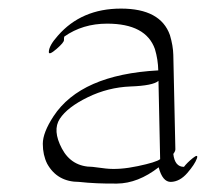

<svg xmlns="http://www.w3.org/2000/svg" viewBox="-20 -400 481 449"><path d="M379.4 25.4Q359.9 25.4 351.1 -8.8Q302.7 28.8 253.7 29.3Q204.6 29.8 165 25.4Q113.8 25.4 90.3 -17.1Q80.1 -37.6 80.1 -63.7Q80.1 -89.8 105 -127.9Q168.9 -225.6 350.1 -235.4Q349.6 -260.7 342.3 -285.2Q321.3 -344.7 230.5 -344.7Q173.3 -344.7 130.4 -314.5Q129.4 -312 129.6 -306.4Q129.9 -300.8 112.1 -285.4Q94.2 -270 94.2 -278.3Q94.2 -293 115.2 -316.4Q170.4 -379.9 262.9 -379.9Q355.5 -379.9 377.4 -317.9Q384.8 -293 385.3 -271.5L390.1 -50.8Q390.1 -46.4 385.3 -40Q388.7 -9.8 410.2 -9.8Q417.5 -19.5 430.9 -30.3Q444.3 -41 440.4 -29.3Q435.5 -15.6 418 4.6Q400.4 24.9 379.4 25.4ZM350.6 -210.9Q337.9 -199.7 285.4 -197.8Q232.9 -195.8 185.3 -172.6Q137.7 -149.4 119.9 -122.3Q102.1 -95.2 124.8 -52.5Q147.5 -9.8 196.3 -9.8Q196.3 -9.8 227.5 -5.9Q259.3 -2.4 302.2 -11.5Q345.2 -20.5 354.5 -27.8Z"/></svg>

Font: ML-NILA02
Style: Regular
Weight: 400
Version: Version ML-NILA02 1.0